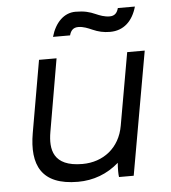

<svg xmlns="http://www.w3.org/2000/svg" viewBox="-52 -755 719 807"><g transform="rotate(-5 308.0 -351.5)"><path d="M245 5C310 5 369 -17 418 -60C416 -38 416 -12 418 0H480L572 -520H498L444 -214C428 -122 358 -68 270 -68C145 -68 135 -142 147 -213L200 -520H126L73 -216C50 -83 90 5 245 5ZM193 -611H265C270 -630 280 -643 302 -643C324 -643 344 -634 360 -627C385 -616 407 -611 434 -611C492 -611 530 -648 547 -708H475C470 -689 460 -676 438 -676C416 -676 396 -684 380 -691C355 -702 333 -708 296 -708C248 -708 210 -671 193 -611Z"/></g></svg>

Font: Fixel Display
Style: Italic
Weight: 400
Italic angle: -10°
Designer: AlfaBravo + MacPaw
Foundry: Kyrylo Tkachov, Marchela Mozhyna, Serhii Makarenko, Maria Weinstein, Zakhar Kryvoshyya
Version: Version 1.210;Glyphs 3.2 (3217)